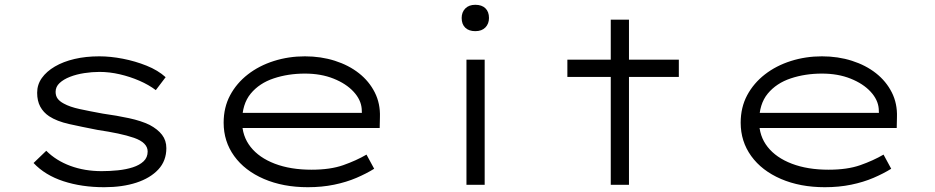

<svg xmlns="http://www.w3.org/2000/svg" viewBox="-20 -771 3901 801"><path d="M415 10Q321 10 244.5 -15Q168 -40 120 -91L173 -142Q214 -101 273.5 -79Q333 -57 404 -57Q438 -57 472 -60.5Q506 -64 534 -73Q562 -82 579 -98Q596 -114 596 -139Q596 -176 539 -196Q510 -206 472 -214Q434 -222 387 -229Q320 -242 268.5 -253.5Q217 -265 185 -286Q161 -302 148 -326Q135 -350 135 -384Q135 -418 154.5 -445.5Q174 -473 209 -493.5Q244 -514 291 -525Q338 -536 394 -536Q441 -536 492.5 -526Q544 -516 591.5 -497Q639 -478 671 -449L630 -395Q601 -417 562 -434Q523 -451 480 -461Q437 -471 395 -471Q364 -471 331.5 -466Q299 -461 272 -450.5Q245 -440 228.5 -424.5Q212 -409 212 -388Q212 -371 220.5 -359.5Q229 -348 246 -339Q271 -325 312.5 -316Q354 -307 409 -297Q467 -289 518 -278Q569 -267 604 -250Q638 -232 656 -208.5Q674 -185 674 -153Q674 -100 640.5 -64Q607 -28 549 -9Q491 10 415 10Z M1264 10Q1161 10 1081 -24.5Q1001 -59 957 -120Q913 -181 913 -259Q913 -323 940 -373.5Q967 -424 1014 -460.5Q1061 -497 1122.5 -516.5Q1184 -536 1252 -536Q1319 -536 1377 -517.5Q1435 -499 1477.5 -465.5Q1520 -432 1543.5 -385.5Q1567 -339 1565 -282L1564 -237H982L971 -300H1507L1490 -293L1489 -317Q1486 -355 1455 -388.5Q1424 -422 1371.5 -443Q1319 -464 1252 -464Q1182 -464 1122 -444Q1062 -424 1026 -380.5Q990 -337 990 -264Q990 -203 1025.5 -158Q1061 -113 1126.5 -88Q1192 -63 1280 -63Q1358 -63 1412 -82Q1466 -101 1509 -126L1541 -67Q1509 -47 1467 -29Q1425 -11 1374 -0.5Q1323 10 1264 10Z M1926 0V-522H2002V0ZM1963 -641Q1936 -641 1921 -655.5Q1906 -670 1906 -696Q1906 -720 1921 -735.5Q1936 -751 1963 -751Q1990 -751 2005 -736.5Q2020 -722 2020 -696Q2020 -672 2005 -656.5Q1990 -641 1963 -641Z M2528 0V-689H2604V0ZM2347 -450V-522H2812V-450Z M3421 10Q3318 10 3238 -24.5Q3158 -59 3114 -120Q3070 -181 3070 -259Q3070 -323 3097 -373.5Q3124 -424 3171 -460.5Q3218 -497 3279.5 -516.5Q3341 -536 3409 -536Q3476 -536 3534 -517.5Q3592 -499 3634.5 -465.5Q3677 -432 3700.5 -385.5Q3724 -339 3722 -282L3721 -237H3139L3128 -300H3664L3647 -293L3646 -317Q3643 -355 3612 -388.5Q3581 -422 3528.5 -443Q3476 -464 3409 -464Q3339 -464 3279 -444Q3219 -424 3183 -380.5Q3147 -337 3147 -264Q3147 -203 3182.5 -158Q3218 -113 3283.5 -88Q3349 -63 3437 -63Q3515 -63 3569 -82Q3623 -101 3666 -126L3698 -67Q3666 -47 3624 -29Q3582 -11 3531 -0.5Q3480 10 3421 10Z"/></svg>

Font: Lexend Zetta Light
Style: Regular
Weight: 300
Designer: Bonnie Shaver-Troup, Thomas Jockin
Foundry: Lexend
Version: Version 1.007